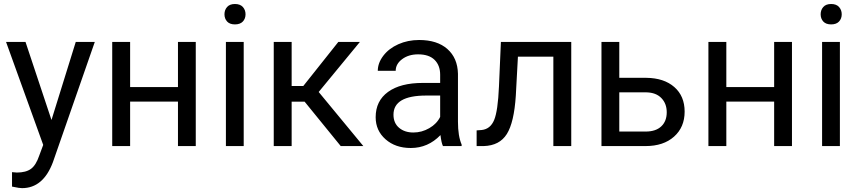

<svg xmlns="http://www.w3.org/2000/svg" viewBox="-20 -741 4357 974"><path d="M241.2 -132.3 364.3 -528.3H460.9L248.5 81.5Q199.2 213.4 91.8 213.4L74.7 211.9L41 205.6V132.3L65.4 134.3Q111.3 134.3 137 115.7Q162.6 97.2 179.2 47.9L199.2 -5.9L10.7 -528.3H109.4Z M973.1 0H882.8V-225.6H640.1V0H549.3V-528.3H640.1V-299.3H882.8V-528.3H973.1Z M1216.3 0H1126V-528.3H1216.3ZM1118.7 -668.5Q1118.7 -690.4 1132.1 -705.6Q1145.5 -720.7 1171.9 -720.7Q1198.2 -720.7 1211.9 -705.6Q1225.6 -690.4 1225.6 -668.5Q1225.6 -646.5 1211.9 -631.8Q1198.2 -617.2 1171.9 -617.2Q1145.5 -617.2 1132.1 -631.8Q1118.7 -646.5 1118.7 -668.5Z M1525.4 -225.1H1459.5V0H1368.7V-528.3H1459.5V-304.7H1518.6L1696.3 -528.3H1805.7L1596.7 -274.4L1823.2 0H1708.5Z M2227.1 0Q2219.2 -15.6 2214.4 -55.7Q2151.4 9.8 2064 9.8Q1985.8 9.8 1935.8 -34.4Q1885.7 -78.6 1885.7 -146.5Q1885.7 -229 1948.5 -274.7Q2011.2 -320.3 2125 -320.3H2212.9V-361.8Q2212.9 -409.2 2184.6 -437.3Q2156.2 -465.3 2101.1 -465.3Q2052.7 -465.3 2020 -440.9Q1987.3 -416.5 1987.3 -381.8H1896.5Q1896.5 -421.4 1924.6 -458.3Q1952.6 -495.1 2000.7 -516.6Q2048.8 -538.1 2106.4 -538.1Q2197.8 -538.1 2249.5 -492.4Q2301.3 -446.8 2303.2 -366.7V-123.5Q2303.2 -50.8 2321.8 -7.8V0ZM2077.1 -68.8Q2119.6 -68.8 2157.7 -90.8Q2195.8 -112.8 2212.9 -147.9V-256.3H2142.1Q1976.1 -256.3 1976.1 -159.2Q1976.1 -116.7 2004.4 -92.8Q2032.7 -68.8 2077.1 -68.8Z M2877.9 -528.3V0H2787.1V-453.6H2607.4L2596.7 -255.9Q2587.9 -119.6 2551 -61Q2514.2 -2.4 2434.1 0H2397.9V-79.6L2423.8 -81.5Q2467.8 -86.4 2486.8 -132.3Q2505.9 -178.2 2511.2 -302.2L2521 -528.3Z M3121.6 -346.2H3258.8Q3348.6 -345.2 3400.9 -299.3Q3453.1 -253.4 3453.1 -174.8Q3453.1 -95.7 3399.4 -47.9Q3345.7 0 3254.9 0H3031.2V-528.3H3121.6ZM3121.6 -272.5V-73.7H3255.9Q3306.6 -73.7 3334.5 -99.9Q3362.3 -126 3362.3 -171.4Q3362.3 -215.3 3335.2 -243.4Q3308.1 -271.5 3259.3 -272.5Z M3997.6 0H3907.2V-225.6H3664.6V0H3573.7V-528.3H3664.6V-299.3H3907.2V-528.3H3997.6Z M4240.7 0H4150.4V-528.3H4240.7ZM4143.1 -668.5Q4143.1 -690.4 4156.5 -705.6Q4169.9 -720.7 4196.3 -720.7Q4222.7 -720.7 4236.3 -705.6Q4250 -690.4 4250 -668.5Q4250 -646.5 4236.3 -631.8Q4222.7 -617.2 4196.3 -617.2Q4169.9 -617.2 4156.5 -631.8Q4143.1 -646.5 4143.1 -668.5Z"/></svg>

Font: APIMedia Roboto
Style: Regular
Weight: 400
Designer: Google
Version: Version 2.137; 2017